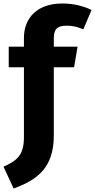

<svg xmlns="http://www.w3.org/2000/svg" viewBox="-42 -840 544 1099"><path d="M341 -693C369 -693 399 -688 435 -672L482 -783C436 -805 380 -820 314 -820C168 -820 95 -734 95 -624V-573H8V-455H95V-54C95 51 52 81 -22 114L36 239C170 190 266 122 266 -65V-455H382L402 -573H266V-618C266 -672 283 -693 341 -693Z"/></svg>

Font: Glow Sans SC Normal ExtraBold
Style: Regular
Weight: 800
Designer: Ryoko NISHIZUKA (kana, bopomofo & ideographs); Paul D. Hunt (Latin, Greek & Cyrillic); Sandoll Communications, Soo-young
Version: Version 0.93